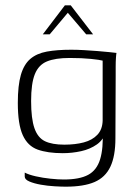

<svg xmlns="http://www.w3.org/2000/svg" viewBox="-20 -589 516 722"><path d="M227 113Q211 113 185 111.5Q159 110 133.5 105.5Q108 101 90.5 93.5Q73 86 73 75Q73 72 73 67Q73 62 73 60Q88 68 114.5 74Q141 80 170 83Q199 86 220 86Q279 86 311.5 68.5Q344 51 356.5 10Q369 -31 366 -98L381 -99Q370 -64 344.5 -46Q319 -28 285 -20.5Q251 -13 216 -13Q159 -13 121.5 -26.5Q84 -40 65.5 -81Q47 -122 47 -202Q47 -268 58.5 -307.5Q70 -347 94 -367.5Q118 -388 156 -395Q194 -402 248 -402Q270 -402 296 -400.5Q322 -399 347 -397Q372 -395 391 -393Q410 -391 418 -390Q417 -386 416 -371.5Q415 -357 415 -339Q415 -321 415 -305L414 -69Q414 -2 395 38Q376 78 335.5 95.5Q295 113 227 113ZM222 -45Q263 -45 295 -53.5Q327 -62 346 -82Q365 -102 366 -135V-361Q356 -364 322 -367.5Q288 -371 242 -371Q188 -371 156.5 -358Q125 -345 111 -310Q97 -275 97 -209Q97 -143 109.5 -107Q122 -71 149 -58Q176 -45 222 -45ZM141 -460 224 -569H246L330 -460H304L235 -541L167 -460Z"/></svg>

Font: Genos Thin Light
Style: Regular
Weight: 300
Version: Version 1.010